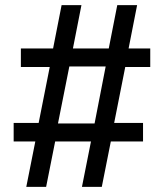

<svg xmlns="http://www.w3.org/2000/svg" viewBox="-20 -725 640 745"><path d="M82 0 117 -176H33V-248H130L173 -465H61V-537H186L219 -705H296L263 -537H402L435 -705H512L479 -537H563V-465H466L423 -248H535V-176H410L375 0H298L333 -176H194L159 0ZM205 -246H347L390 -467H249Z"/></svg>

Font: NunitoSans_10ptSemiBold
Style: Regular
Weight: 600
Designer: Vernon Adams
Foundry: Vernon Adams
Version: Version 3.101;gftools[0.9.27]